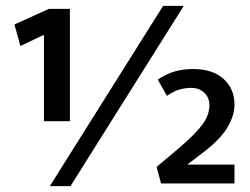

<svg xmlns="http://www.w3.org/2000/svg" viewBox="-20 -622 847 651"><path d="M149 9 533 -602H603L219 9ZM629 -324Q609 -324 590 -319Q571 -314 546 -297L515 -352Q544 -372 573.5 -380Q603 -388 634 -388Q702 -388 738.5 -354Q775 -320 775 -268Q775 -230 751.5 -190.5Q728 -151 674 -109L615 -64H775V0H526L511 -56L587 -120Q643 -168 666.5 -200Q690 -232 690 -265Q690 -291 672.5 -307.5Q655 -324 629 -324ZM146 -592H217V-211H129V-504L49 -466L29 -539Z"/></svg>

Font: Mukta Mahee SemiBold
Style: Regular
Weight: 600
Designer: Shuchita Grover, Noopur Datye, Girish Dalvi, Yashodeep Gholap
Foundry: Ek Type
Version: Version 2.538;PS 1.000;hotconv 16.6.51;makeotf.lib2.5.65220;